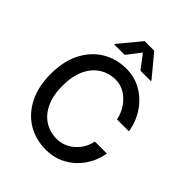

<svg xmlns="http://www.w3.org/2000/svg" viewBox="-259 -1097 1254 1254"><g transform="rotate(45 367.5 -470.0)"><path d="M683.2 -459.2H572.8Q563.9 -506 536.9 -546.7Q509.9 -587.4 470.5 -612.2Q431.1 -637.1 384.6 -637.1Q322.1 -637.1 272.4 -605.5Q222.7 -573.9 194.1 -513Q165.5 -452.1 165.5 -363.6Q165.5 -274.9 194.2 -213.8Q223 -152.7 272.5 -121.4Q322.1 -90.2 384.2 -90.2Q430.4 -90.2 469.8 -111.9Q509.2 -133.5 536.6 -170.8Q563.9 -208.1 573.2 -254.6H683.9Q672.2 -182.5 631.4 -122.3Q590.6 -62.1 527 -26.1Q463.4 9.9 383.5 9.9Q289.1 9.9 215.2 -35Q141.3 -79.9 98.9 -163.7Q56.5 -247.5 56.5 -363.6Q56.5 -480.1 99.1 -563.7Q141.7 -647.4 215.6 -692.3Q289.4 -737.2 383.5 -737.2Q460.6 -737.2 523.8 -700.1Q587 -663 628.9 -600Q670.8 -536.9 683.2 -459.2ZM310.4 -792.6H214.5V-797.9L339.1 -948.5H427.6L552.6 -797.9V-792.6H456.3L383.5 -887.8Z"/></g></svg>

Font: Inter Zeller Medium
Style: Regular
Weight: 500
Designer: Rasmus Andersson; Joe Bland
Foundry: zeller
Version: Version 3.015;git-dec3a8cb1